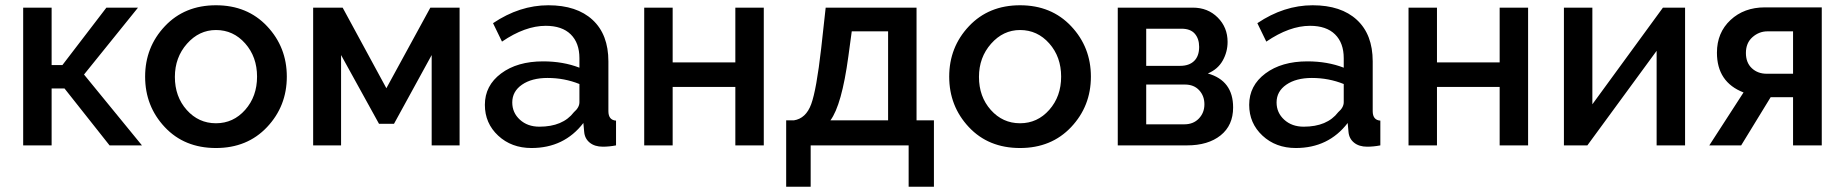

<svg xmlns="http://www.w3.org/2000/svg" viewBox="-20 -552 7005 729"><path d="M217 -305 384 -523H504L299 -269L519 0H396L225 -216H176V0H68V-523H176V-305Z M800 10Q680 10 605.5 -69.5Q531 -149 531 -261Q531 -373 606 -452.5Q681 -532 800 -532Q919 -532 994 -452.5Q1069 -373 1069 -261Q1069 -149 994 -69.5Q919 10 800 10ZM644 -260Q644 -185 689 -134.5Q734 -84 800 -84Q866 -84 911 -135Q956 -186 956 -261Q956 -336 911 -387Q866 -438 800 -438Q736 -438 690 -386Q644 -334 644 -260Z M1281 -523 1447 -217 1614 -523H1725V0H1619V-343L1476 -82H1419L1275 -343V0H1169V-523Z M1998 10Q1922 10 1871.5 -37Q1821 -84 1821 -154Q1821 -227 1882.5 -273Q1944 -319 2042 -319Q2118 -319 2180 -295V-331Q2180 -389 2147 -421.5Q2114 -454 2052 -454Q1974 -454 1886 -394L1852 -464Q1953 -532 2062 -532Q2170 -532 2230 -476.5Q2290 -421 2290 -319V-130Q2290 -96 2319 -94V0Q2293 5 2269 5Q2238 5 2219 -10.5Q2200 -26 2198 -52L2195 -85Q2122 10 1998 10ZM2028 -71Q2117 -71 2159 -126Q2180 -144 2180 -164V-233Q2123 -256 2059 -256Q1999 -256 1962 -230.5Q1925 -205 1925 -163Q1925 -124 1954 -97.5Q1983 -71 2028 -71Z M2534 -523V-315H2772V-523H2880V0H2772V-222H2534V0H2426V-523Z M2965 157V-95H2994Q3040 -102 3060 -156.5Q3080 -211 3098 -369L3115 -523H3460V-95H3526V157H3430V0H3058V157ZM3133 -95H3352V-433H3214L3201 -337Q3176 -153 3133 -95Z M3853 10Q3733 10 3658.5 -69.5Q3584 -149 3584 -261Q3584 -373 3659 -452.5Q3734 -532 3853 -532Q3972 -532 4047 -452.5Q4122 -373 4122 -261Q4122 -149 4047 -69.5Q3972 10 3853 10ZM3697 -260Q3697 -185 3742 -134.5Q3787 -84 3853 -84Q3919 -84 3964 -135Q4009 -186 4009 -261Q4009 -336 3964 -387Q3919 -438 3853 -438Q3789 -438 3743 -386Q3697 -334 3697 -260Z M4224 -523H4509Q4566 -523 4603.5 -485.5Q4641 -448 4641 -393Q4641 -355 4622.5 -322Q4604 -289 4566 -273Q4662 -246 4662 -144Q4662 -76 4614.5 -38Q4567 0 4487 0H4224ZM4332 -302H4461Q4495 -302 4514 -320.5Q4533 -339 4533 -374Q4533 -405 4516.5 -424Q4500 -443 4466 -443H4332ZM4332 -80H4477Q4511 -80 4532 -102Q4553 -124 4553 -156Q4553 -188 4533 -209.5Q4513 -231 4479 -231H4332Z M4900 10Q4824 10 4773.5 -37Q4723 -84 4723 -154Q4723 -227 4784.5 -273Q4846 -319 4944 -319Q5020 -319 5082 -295V-331Q5082 -389 5049 -421.5Q5016 -454 4954 -454Q4876 -454 4788 -394L4754 -464Q4855 -532 4964 -532Q5072 -532 5132 -476.5Q5192 -421 5192 -319V-130Q5192 -96 5221 -94V0Q5195 5 5171 5Q5140 5 5121 -10.5Q5102 -26 5100 -52L5097 -85Q5024 10 4900 10ZM4930 -71Q5019 -71 5061 -126Q5082 -144 5082 -164V-233Q5025 -256 4961 -256Q4901 -256 4864 -230.5Q4827 -205 4827 -163Q4827 -124 4856 -97.5Q4885 -71 4930 -71Z M5436 -523V-315H5674V-523H5782V0H5674V-222H5436V0H5328V-523Z M6026 -523V-156L6294 -523H6378V0H6270V-359L6007 0H5918V-523Z M6470 0 6600 -201Q6499 -240 6499 -352Q6499 -428 6550.5 -476Q6602 -524 6681 -524H6897V0H6788V-183H6703L6591 0ZM6688 -272H6788V-433H6691Q6659 -433 6634 -411Q6609 -389 6609 -351Q6609 -314 6631.5 -293Q6654 -272 6688 -272Z"/></svg>

Font: Raleway
Style: Regular
Weight: 600
Designer: Matt McInerney, Pablo Impallari, Rodrigo Fuenzalida
Foundry: Matt McInerney, Pablo Impallari, Rodrigo Fuenzalida
Version: Version 1.000;PS 001.001;hotconv 1.0.56; ttfautohint (v1.5)